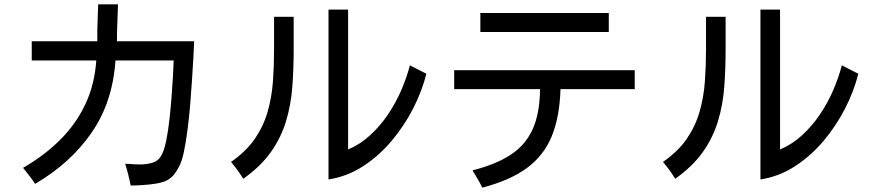

<svg xmlns="http://www.w3.org/2000/svg" viewBox="-20 -821 4040 889"><path d="M585 38.1Q580.1 12.7 573.7 -12.7Q567.4 -38.1 559.6 -62.5Q576.2 -62.5 593.8 -61Q611.3 -59.6 629.9 -59.6Q661.1 -59.6 688.5 -68.4Q715.8 -77.1 730.5 -107.4Q742.2 -131.8 750.5 -174.3Q758.8 -216.8 764.6 -268.6Q770.5 -320.3 774.4 -372.6Q778.3 -424.8 780.8 -469.2Q783.2 -513.7 784.2 -541H514.6Q502 -348.6 404.3 -207Q306.6 -65.4 142.6 30.3Q129.9 10.7 115.7 -7.3Q101.6 -25.4 86.9 -43.9Q183.6 -99.6 256.8 -171.9Q330.1 -244.1 374 -335.9Q418 -427.7 425.8 -541H127V-629.9H430.7Q429.7 -672.9 431.6 -715.8Q433.6 -758.8 434.6 -800.8H526.4Q525.4 -758.8 523.4 -716.8Q521.5 -674.8 521.5 -632.8V-629.9H878.9Q877.9 -602.5 875.5 -555.7Q873 -508.8 869.1 -451.7Q865.2 -394.5 860.4 -334.5Q855.5 -274.4 848.1 -218.3Q840.8 -162.1 831.5 -118.2Q822.3 -74.2 809.6 -50.8Q798.8 -29.3 787.1 -14.2Q775.4 1 753.9 13.7Q736.3 23.4 704.1 28.8Q671.9 34.2 638.7 36.1Q605.5 38.1 585 38.1Z M1501 9.8V-776.4H1591.8V-128.9Q1647.5 -152.3 1693.8 -194.8Q1740.2 -237.3 1776.4 -291Q1812.5 -344.7 1837.9 -403.3Q1863.3 -461.9 1877.9 -518.6L1954.1 -479.5Q1934.6 -400.4 1893.6 -319.8Q1852.5 -239.3 1793.5 -168.9Q1734.4 -98.6 1660.2 -50.8Q1585.9 -2.9 1501 9.8ZM1106.4 6.8Q1093.8 -13.7 1079.6 -33.2Q1065.4 -52.7 1049.8 -71.3Q1120.1 -120.1 1160.2 -178.7Q1200.2 -237.3 1219.2 -303.7Q1238.3 -370.1 1243.7 -442.9Q1249 -515.6 1249 -594.7V-743.2H1339.8V-594.7Q1339.8 -502.9 1333.5 -418.9Q1327.1 -335 1304.2 -259.3Q1281.2 -183.6 1234.4 -117.2Q1187.5 -50.8 1106.4 6.8Z M2204.1 -672.9V-760.7H2798.8V-672.9ZM2212.9 47.9Q2203.1 27.3 2191.4 7.3Q2179.7 -12.7 2168 -32.2Q2276.4 -59.6 2344.7 -104.5Q2413.1 -149.4 2446.3 -222.7Q2479.5 -295.9 2480.5 -408.2H2083V-496.1H2918.9V-408.2H2575.2Q2571.3 -278.3 2534.2 -189Q2497.1 -99.6 2418.9 -42.5Q2340.8 14.6 2212.9 47.9Z M3501 9.8V-776.4H3591.8V-128.9Q3647.5 -152.3 3693.8 -194.8Q3740.2 -237.3 3776.4 -291Q3812.5 -344.7 3837.9 -403.3Q3863.3 -461.9 3877.9 -518.6L3954.1 -479.5Q3934.6 -400.4 3893.6 -319.8Q3852.5 -239.3 3793.5 -168.9Q3734.4 -98.6 3660.2 -50.8Q3585.9 -2.9 3501 9.8ZM3106.4 6.8Q3093.8 -13.7 3079.6 -33.2Q3065.4 -52.7 3049.8 -71.3Q3120.1 -120.1 3160.2 -178.7Q3200.2 -237.3 3219.2 -303.7Q3238.3 -370.1 3243.7 -442.9Q3249 -515.6 3249 -594.7V-743.2H3339.8V-594.7Q3339.8 -502.9 3333.5 -418.9Q3327.1 -335 3304.2 -259.3Q3281.2 -183.6 3234.4 -117.2Q3187.5 -50.8 3106.4 6.8Z"/></svg>

Font: Kosugi
Style: Regular
Weight: 400
Version: Version 4.002